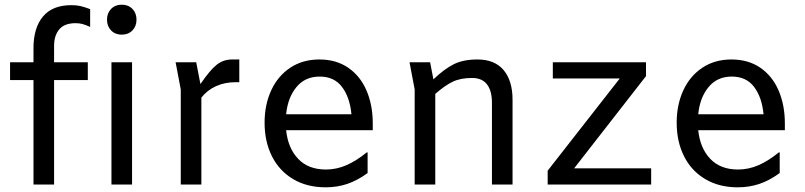

<svg xmlns="http://www.w3.org/2000/svg" viewBox="-20 -788 3440 820"><path d="M123 -446H23V-522H123V-582Q123 -669 163.5 -717.5Q204 -766 285 -766Q307 -766 324 -762Q341 -758 365 -749V-673Q345 -682 332 -685.5Q319 -689 303 -689Q255 -689 233 -662.5Q211 -636 211 -592V-522H355V-446H211V0H123ZM437 -704Q437 -732 454.5 -750Q472 -768 500 -768Q528 -768 545.5 -750Q563 -732 563 -704Q563 -676 545.5 -658Q528 -640 500 -640Q472 -640 454.5 -658Q437 -676 437 -704ZM544 -522V0H456V-522Z M1002 -534V-437H987Q940 -437 902.5 -420Q865 -403 840 -371V0H752V-406L730 -522H818L836 -429Q877 -489 905.5 -511.5Q934 -534 971 -534Z M1572 -232H1202Q1210 -155 1253.5 -109.5Q1297 -64 1372 -64Q1417 -64 1459.5 -82.5Q1502 -101 1546 -137H1550V-49Q1506 -17 1463 -2.5Q1420 12 1371 12Q1291 12 1232 -23Q1173 -58 1141.5 -120.5Q1110 -183 1110 -264Q1110 -341 1138.5 -402.5Q1167 -464 1220 -499Q1273 -534 1344 -534Q1416 -534 1467.5 -498.5Q1519 -463 1545.5 -401Q1572 -339 1572 -261ZM1202 -300H1481Q1474 -373 1440.5 -417Q1407 -461 1345 -461Q1283 -461 1246 -416Q1209 -371 1202 -300Z M2169 -362V0H2081V-350Q2081 -400 2060 -427.5Q2039 -455 1996 -455Q1947 -455 1913.5 -439Q1880 -423 1839 -387V0H1751V-406L1729 -522H1817L1831 -449Q1878 -494 1918.5 -514Q1959 -534 2019 -534Q2093 -534 2131 -488.5Q2169 -443 2169 -362Z M2761 -69V0H2319V-59L2627 -453H2341V-522H2739V-463L2432 -69Z M3332 -232H2962Q2970 -155 3013.5 -109.5Q3057 -64 3132 -64Q3177 -64 3219.5 -82.5Q3262 -101 3306 -137H3310V-49Q3266 -17 3223 -2.5Q3180 12 3131 12Q3051 12 2992 -23Q2933 -58 2901.5 -120.5Q2870 -183 2870 -264Q2870 -341 2898.5 -402.5Q2927 -464 2980 -499Q3033 -534 3104 -534Q3176 -534 3227.5 -498.5Q3279 -463 3305.5 -401Q3332 -339 3332 -261ZM2962 -300H3241Q3234 -373 3200.5 -417Q3167 -461 3105 -461Q3043 -461 3006 -416Q2969 -371 2962 -300Z"/></svg>

Font: AmikoRegular
Style: Regular
Weight: 400
Designer: Pablo Impallari, Rodrigo Fuenzalida, Andres Torresi
Foundry: Impallari Type
Version: Version 1.000; ttfautohint (v1.3)